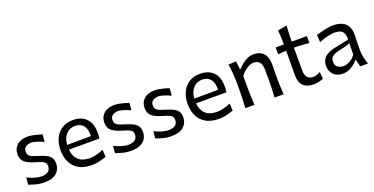

<svg xmlns="http://www.w3.org/2000/svg" viewBox="-25 -1435 4220 2164"><g transform="rotate(-20 2085.5 -353.0)"><path d="M241.7 11.7Q183.6 11.7 137 -1.7Q90.3 -15.1 58.6 -25.9L65.9 -110.8Q109.9 -89.4 154.8 -75.9Q199.7 -62.5 236.8 -62.5Q265.1 -64 289.1 -71.5Q313 -79.1 327.4 -97.9Q341.8 -116.7 341.8 -151.9Q341.8 -175.3 329.1 -189.7Q316.4 -204.1 287.1 -215.6Q257.8 -227.1 207.5 -241.2Q143.6 -259.8 103 -292.2Q62.5 -324.7 62.5 -389.6Q62.5 -456.5 108.2 -497.8Q153.8 -539.1 235.8 -539.1Q264.2 -539.1 295.7 -533Q327.1 -526.9 356.2 -518.8Q385.3 -510.7 405.3 -503.9L397.9 -416Q350.1 -439 310.5 -450.2Q271 -461.4 252 -461.4Q233.9 -460.4 212.2 -454.6Q190.4 -448.7 174.8 -432.1Q159.2 -415.5 159.2 -382.3Q159.2 -348.1 184.1 -329.8Q209 -311.5 269.5 -294.4Q322.8 -278.8 360.1 -261.5Q397.5 -244.1 417.2 -217Q437 -189.9 437 -145Q437 -101.6 416.7 -65.9Q396.5 -30.3 353.5 -9.3Q310.5 11.7 241.7 11.7Z M812 11.7Q716.8 11.7 655.3 -24.2Q593.8 -60.1 564 -122.8Q534.2 -185.5 534.2 -266.1Q534.2 -345.7 563.5 -407.5Q592.8 -469.2 647.7 -504.4Q702.6 -539.6 779.3 -539.6Q879.9 -539.6 937.7 -481.4Q995.6 -423.3 995.6 -312Q995.6 -272.5 990.7 -241.2H626Q631.3 -161.6 679 -115.7Q726.6 -69.8 821.8 -69.8Q853.5 -69.8 896.7 -80.8Q939.9 -91.8 981.4 -109.9L985.8 -22.9Q954.6 -13.2 909.9 -0.7Q865.2 11.7 812 11.7ZM910.6 -299.8Q915 -381.3 881.1 -424.6Q847.2 -467.8 780.8 -469.7Q711.4 -467.8 670.7 -421.1Q629.9 -374.5 625.5 -297.9Z M1283.2 11.7Q1225.1 11.7 1178.5 -1.7Q1131.8 -15.1 1100.1 -25.9L1107.4 -110.8Q1151.4 -89.4 1196.3 -75.9Q1241.2 -62.5 1278.3 -62.5Q1306.6 -64 1330.6 -71.5Q1354.5 -79.1 1368.9 -97.9Q1383.3 -116.7 1383.3 -151.9Q1383.3 -175.3 1370.6 -189.7Q1357.9 -204.1 1328.6 -215.6Q1299.3 -227.1 1249 -241.2Q1185.1 -259.8 1144.5 -292.2Q1104 -324.7 1104 -389.6Q1104 -456.5 1149.7 -497.8Q1195.3 -539.1 1277.3 -539.1Q1305.7 -539.1 1337.2 -533Q1368.7 -526.9 1397.7 -518.8Q1426.8 -510.7 1446.8 -503.9L1439.5 -416Q1391.6 -439 1352.1 -450.2Q1312.5 -461.4 1293.5 -461.4Q1275.4 -460.4 1253.7 -454.6Q1231.9 -448.7 1216.3 -432.1Q1200.7 -415.5 1200.7 -382.3Q1200.7 -348.1 1225.6 -329.8Q1250.5 -311.5 1311 -294.4Q1364.3 -278.8 1401.6 -261.5Q1439 -244.1 1458.7 -217Q1478.5 -189.9 1478.5 -145Q1478.5 -101.6 1458.3 -65.9Q1438 -30.3 1395 -9.3Q1352.1 11.7 1283.2 11.7Z M1766.1 11.7Q1708 11.7 1661.4 -1.7Q1614.7 -15.1 1583 -25.9L1590.3 -110.8Q1634.3 -89.4 1679.2 -75.9Q1724.1 -62.5 1761.2 -62.5Q1789.6 -64 1813.5 -71.5Q1837.4 -79.1 1851.8 -97.9Q1866.2 -116.7 1866.2 -151.9Q1866.2 -175.3 1853.5 -189.7Q1840.8 -204.1 1811.5 -215.6Q1782.2 -227.1 1731.9 -241.2Q1668 -259.8 1627.4 -292.2Q1586.9 -324.7 1586.9 -389.6Q1586.9 -456.5 1632.6 -497.8Q1678.2 -539.1 1760.3 -539.1Q1788.6 -539.1 1820.1 -533Q1851.6 -526.9 1880.6 -518.8Q1909.7 -510.7 1929.7 -503.9L1922.4 -416Q1874.5 -439 1835 -450.2Q1795.4 -461.4 1776.4 -461.4Q1758.3 -460.4 1736.6 -454.6Q1714.8 -448.7 1699.2 -432.1Q1683.6 -415.5 1683.6 -382.3Q1683.6 -348.1 1708.5 -329.8Q1733.4 -311.5 1793.9 -294.4Q1847.2 -278.8 1884.5 -261.5Q1921.9 -244.1 1941.7 -217Q1961.4 -189.9 1961.4 -145Q1961.4 -101.6 1941.2 -65.9Q1920.9 -30.3 1877.9 -9.3Q1835 11.7 1766.1 11.7Z M2336.4 11.7Q2241.2 11.7 2179.7 -24.2Q2118.2 -60.1 2088.4 -122.8Q2058.6 -185.5 2058.6 -266.1Q2058.6 -345.7 2087.9 -407.5Q2117.2 -469.2 2172.1 -504.4Q2227.1 -539.6 2303.7 -539.6Q2404.3 -539.6 2462.2 -481.4Q2520 -423.3 2520 -312Q2520 -272.5 2515.1 -241.2H2150.4Q2155.8 -161.6 2203.4 -115.7Q2251 -69.8 2346.2 -69.8Q2377.9 -69.8 2421.1 -80.8Q2464.4 -91.8 2505.9 -109.9L2510.3 -22.9Q2479 -13.2 2434.3 -0.7Q2389.6 11.7 2336.4 11.7ZM2435.1 -299.8Q2439.5 -381.3 2405.5 -424.6Q2371.6 -467.8 2305.2 -469.7Q2235.8 -467.8 2195.1 -421.1Q2154.3 -374.5 2149.9 -297.9Z M2653.8 0Q2657.7 -58.1 2659.7 -112.3Q2661.6 -166.5 2661.6 -231.9V-284.7Q2661.6 -342.8 2657.5 -404.3Q2653.3 -465.8 2643.6 -526.4L2736.3 -532.2L2746.1 -434.6H2756.3Q2776.4 -459 2806.6 -483.2Q2836.9 -507.3 2872.6 -523.4Q2908.2 -539.6 2943.8 -539.6Q3028.3 -539.6 3067.9 -491.5Q3107.4 -443.4 3107.4 -351.1Q3107.4 -316.9 3106.2 -286.4Q3105 -255.9 3105 -231.9Q3105 -166.5 3106.7 -112.3Q3108.4 -58.1 3113.3 0H3004.4Q3008.3 -58.1 3009.8 -111.8Q3011.2 -165.5 3011.2 -227.5V-317.4Q3011.2 -383.8 2989.3 -417.2Q2967.3 -450.7 2910.2 -450.7Q2887.7 -450.7 2859.4 -437Q2831.1 -423.3 2803.7 -400.4Q2776.4 -377.4 2755.9 -349.1V-227.5Q2755.9 -165.5 2757.6 -111.8Q2759.3 -58.1 2763.7 0Z M3473.6 11.7Q3391.6 11.7 3348.6 -29.5Q3305.7 -70.8 3305.7 -158.7Q3305.7 -238.8 3306.6 -314Q3307.6 -389.2 3307.6 -452.1L3208.5 -444.3V-526.4H3307.6Q3307.1 -571.8 3305.7 -612.5Q3304.2 -653.3 3300.3 -696.8L3408.7 -718.3Q3405.3 -665.5 3403.6 -622.3Q3401.9 -579.1 3401.9 -526.4H3583.5V-444.3Q3538.6 -448.2 3492.4 -450.9Q3446.3 -453.6 3401.4 -454.6V-182.6Q3401.4 -68.8 3497.1 -68.8Q3513.2 -68.8 3537.6 -76.7Q3562 -84.5 3581.5 -96.7L3588.9 -13.2Q3571.8 -5.4 3538.8 3.2Q3505.9 11.7 3473.6 11.7Z M3825.2 11.2Q3750.5 11.2 3710.9 -30.3Q3671.4 -71.8 3671.4 -134.3Q3671.4 -177.7 3687.5 -206.5Q3703.6 -235.4 3729.2 -252.9Q3754.9 -270.5 3783.7 -280.5Q3812.5 -290.5 3837.9 -295.4L4006.8 -330.1Q4008.8 -383.8 3993.2 -411.1Q3977.5 -438.5 3949.2 -448Q3920.9 -457.5 3884.3 -457.5Q3870.1 -457.5 3840.8 -452.4Q3811.5 -447.3 3774.7 -437Q3737.8 -426.8 3700.2 -411.6L3695.3 -500Q3720.2 -506.8 3755.9 -516.1Q3791.5 -525.4 3830.6 -532.5Q3869.6 -539.6 3904.8 -539.6Q3992.2 -539.6 4043.5 -495.6Q4094.7 -451.7 4094.7 -354Q4094.7 -330.1 4093 -293.7Q4091.3 -257.3 4091.3 -224.1V-162.6Q4091.3 -127 4100.1 -86.7Q4108.9 -46.4 4125 0H4032.2L4010.3 -83.5H4001.5Q3970.2 -43 3921.6 -15.9Q3873 11.2 3825.2 11.2ZM3859.4 -66.9Q3880.9 -66.9 3908.2 -76.7Q3935.5 -86.4 3961.4 -106.4Q3987.3 -126.5 4003.9 -156.7L4004.9 -288.6Q3996.6 -284.2 3983.4 -278.8Q3970.2 -273.4 3944.6 -266.6Q3918.9 -259.8 3873.5 -250.5Q3828.6 -241.7 3794.7 -220.9Q3760.7 -200.2 3760.7 -154.8Q3760.7 -107.4 3789.1 -87.2Q3817.4 -66.9 3859.4 -66.9Z"/></g></svg>

Font: Pinar-FD Medium
Style: Regular
Weight: 500
Designer: Amin Abedi
Version: Version 3.000